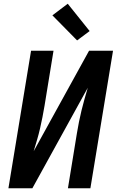

<svg xmlns="http://www.w3.org/2000/svg" viewBox="-20 -1006 640 1026"><path d="M25 0 146 -735H266L218 -441Q213 -411 207 -380.5Q201 -350 194 -319.5Q187 -289 178 -258.5Q169 -228 160 -198L456 -735H584L463 0H343L391 -294Q396 -324 402 -354.5Q408 -385 415.5 -415.5Q423 -446 431.5 -476.5Q440 -507 449 -537L153 0ZM392 -790 260 -924 342 -986 459 -840Z"/></svg>

Font: Iosevka Extended
Style: Bold Italic
Weight: 700
Width: 7
Italic angle: -9°
Monospace: yes
Designer: Belleve Invis
Foundry: Belleve Invis
Version: Version 32.5.0; ttfautohint (v1.8.4)